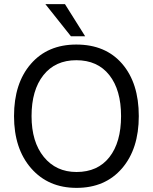

<svg xmlns="http://www.w3.org/2000/svg" viewBox="-20 -903 740 931"><path d="M48 -340Q48 -499 129.5 -593Q211 -687 350 -687Q492 -687 572.5 -593.5Q653 -500 653 -340Q653 -181 571.5 -86.5Q490 8 351 8Q214 8 131 -87Q48 -182 48 -340ZM133 -340Q133 -215 192.5 -142Q252 -69 351 -69Q454 -69 510.5 -141Q567 -213 567 -340Q567 -467 510 -539Q453 -611 350 -611Q248 -611 190.5 -538.5Q133 -466 133 -340ZM295 -883 393 -727H324L200 -883Z"/></svg>

Font: Hind
Style: Regular
Weight: 400
Designer: Manushi Parikh, Satya Rajpurohit
Foundry: Indian Type Foundry
Version: Version 2.000;PS 1.0;hotconv 1.0.79;makeotf.lib2.5.61930